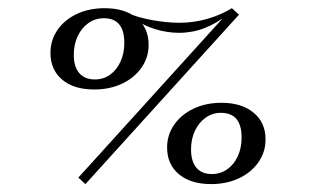

<svg xmlns="http://www.w3.org/2000/svg" viewBox="-20 -447 786 478"><path d="M192.7 11.3 175 -4.8 557.3 -426.6 575 -410.5ZM214.5 -224.2Q163.7 -224.2 134.7 -248.8Q105.6 -273.4 105.6 -315.3Q105.6 -346.8 123 -372.2Q140.3 -397.6 171 -412.1Q201.6 -426.6 240.3 -426.6Q291.1 -426.6 320.6 -402Q350 -377.4 350 -335.5Q350 -304 332.3 -278.6Q314.5 -253.2 283.9 -238.7Q253.2 -224.2 214.5 -224.2ZM216.1 -249.2Q237.9 -249.2 254.4 -261.3Q271 -273.4 280.2 -294Q289.5 -314.5 289.5 -340.3Q289.5 -401.6 238.7 -401.6Q216.9 -401.6 200 -389.5Q183.1 -377.4 173.4 -356.9Q163.7 -336.3 163.7 -310.5Q163.7 -280.6 177.4 -264.9Q191.1 -249.2 216.1 -249.2ZM505.6 11.3Q454.8 11.3 425.4 -13.3Q396 -37.9 396 -79.8Q396 -111.3 413.7 -136.7Q431.5 -162.1 462.1 -176.6Q492.7 -191.1 531.5 -191.1Q581.5 -191.1 611.3 -166.5Q641.1 -141.9 641.1 -100Q641.1 -68.5 623.4 -43.1Q605.6 -17.7 575 -3.2Q544.4 11.3 505.6 11.3ZM507.3 -13.7Q529 -13.7 546 -25.8Q562.9 -37.9 572.2 -58.5Q581.5 -79 581.5 -104.8Q581.5 -166.1 529.8 -166.1Q508.9 -166.1 491.9 -154Q475 -141.9 465.3 -121.4Q455.6 -100.8 455.6 -75Q455.6 -45.2 469 -29.4Q482.3 -13.7 507.3 -13.7ZM425.8 -365.3Q396 -365.3 365.7 -374.6Q335.5 -383.9 308.9 -403.2L296.8 -415.3Q320.2 -404 357.7 -397.2Q395.2 -390.3 426.6 -390.3Q462.1 -390.3 496 -400Q529.8 -409.7 557.3 -426.6L550 -412.9Q519.4 -388.7 489.1 -377Q458.9 -365.3 425.8 -365.3Z"/></svg>

Font: Playfair 9pt
Style: Italic
Weight: 400
Italic angle: -15.6°
Designer: Claus Eggers Sørensen
Foundry: Claus Eggers Sørensen
Version: Version 2.001;gftools[0.9.30]